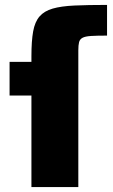

<svg xmlns="http://www.w3.org/2000/svg" viewBox="-20 -762 461 782"><path d="M108 0V-373H19V-510H108V-533Q108 -595 115 -634Q122 -673 141 -695Q160 -717 194.5 -727Q229 -737 283.5 -739.5Q338 -742 416 -742V-617Q375 -617 351 -615.5Q327 -614 316 -608Q305 -602 302 -590Q299 -578 299 -557V0Z"/></svg>

Font: Saira Thin ExtraBold
Style: Regular
Weight: 800
Version: Version 1.101